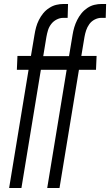

<svg xmlns="http://www.w3.org/2000/svg" viewBox="-20 -755 555 968"><path d="M26 193 124 -403H65L68 -473H136L154 -580Q157 -599 162 -617.5Q167 -636 176 -654Q185 -672 197.5 -687.5Q210 -703 227.5 -714.5Q245 -726 263.5 -730.5Q282 -735 301 -735H323L321 -665H299Q282 -665 265.5 -656.5Q249 -648 238 -633.5Q227 -619 222 -602.5Q217 -586 214 -569L198 -472H328L346 -580Q349 -599 354.5 -617.5Q360 -636 369 -654Q378 -672 390.5 -687.5Q403 -703 420 -714.5Q437 -726 455.5 -730.5Q474 -735 493 -735H515L513 -665H491Q474 -665 457.5 -656.5Q441 -648 430.5 -633.5Q420 -619 414.5 -602.5Q409 -586 406 -569L390 -473H467L464 -403H378L280 193H218L316 -403H186L88 193Z"/></svg>

Font: Iosevka Algr
Style: Italic
Weight: 400
Italic angle: -9°
Monospace: yes
Designer: Belleve Invis
Foundry: Belleve Invis
Version: Version 26.0.2; ttfautohint (v1.8.3)